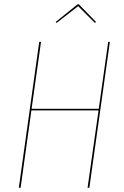

<svg xmlns="http://www.w3.org/2000/svg" viewBox="-20 -876 578 896"><path d="M244.1 -769 239.7 -773.4 342.3 -856H347.7L428.2 -773.4L422.9 -769L344.7 -847.2ZM76.2 0H67.9L163.1 -680.7H171.4L127.4 -368.2H440.9L484.9 -680.7H492.7L397 0H388.7L439.9 -360.8H126.5Z"/></svg>

Font: Fira Sans Compressed Eight
Style: Italic
Weight: 100
Width: 3
Italic angle: -8°
Designer: Carrois Corporate & Edenspiekermann AG
Foundry: Carrois Corporate GbR & Edenspiekermann AG
Version: Version 4.203;PS 004.203;hotconv 1.0.88;makeotf.lib2.5.64775